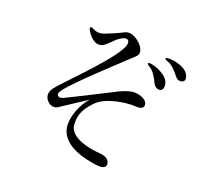

<svg xmlns="http://www.w3.org/2000/svg" viewBox="-137 -965 1273 1169"><g transform="rotate(20 500.0 -380.0)"><path d="M279 -724C291 -704 309 -682 327 -672C356 -654 382 -665 394 -675C419 -694 438 -718 455 -731C472 -744 501 -762 516 -750C530 -738 523 -712 508 -687C443 -572 208 -349 184 -309C164 -276 171 -249 193 -228C210 -212 237 -204 262 -223C279 -235 422 -328 422 -328C377 -279 346 -200 348 -140C353 -2 544 23 579 29C613 35 650 37 656 13C662 -12 641 -39 596 -42C445 -54 390 -103 386 -151C383 -198 386 -244 452 -312C517 -380 660 -387 682 -386C703 -385 746 -379 749 -409C753 -440 711 -460 673 -463C635 -467 577 -441 530 -415C464 -381 301 -299 273 -286C244 -273 236 -280 231 -287C225 -297 231 -306 236 -315C269 -372 548 -626 568 -646C588 -666 613 -680 611 -705C610 -731 580 -766 544 -784C517 -797 495 -795 475 -783C455 -772 374 -737 354 -732C334 -728 315 -731 302 -738C289 -745 281 -750 276 -744C275 -743 272 -736 279 -724ZM680 -658C678 -651 691 -644 701 -638C725 -623 747 -583 759 -557C771 -533 793 -527 806 -531C818 -535 824 -545 823 -564C823 -626 730 -654 716 -658C702 -661 683 -666 680 -658ZM770 -722C769 -715 784 -711 795 -707C822 -697 850 -664 867 -642C883 -621 904 -620 915 -626C922 -629 930 -635 928 -652C918 -716 820 -728 806 -728C792 -729 771 -730 770 -722Z"/></g></svg>

Font: Shippori Mincho
Style: Regular
Weight: 400
Designer: Bonji Tadano  Ryoko NISHIZUKA  (kana & ideographs); Frank Grießhammer (Latin, Greek & Cyrillic); Wenlong ZHANG  (bopomof
Foundry: Adobe Systems Incorporated
Version: Version 1.003;PS 1.001;hotconv 16.6.54;makeotf.lib2.5.65590